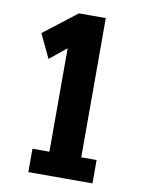

<svg xmlns="http://www.w3.org/2000/svg" viewBox="-81 -757 611 814"><g transform="rotate(10 225.0 -350.0)"><path d="M308 -100.6H374.1V0H98V-100.6H171V-546.1L98.9 -487.4L50.1 -590L192.4 -700H308Z"/></g></svg>

Font: League Mono Thin Condensed
Style: Regular
Weight: 100
Width: 1
Designer: Tyler Finck
Foundry: The League of Moveable Type / Tyler Finck
Version: Version 2.300;RELEASE